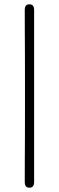

<svg xmlns="http://www.w3.org/2000/svg" viewBox="-20 -750 274 892"><path d="M96 -304Q96 -338 96 -389.5Q96 -441 95.8 -498.5Q95.5 -556 95.2 -610.2Q95 -664.5 95 -704Q95 -730 116.5 -730Q138.5 -730 138.5 -704Q138.5 -669.5 138.5 -616.8Q138.5 -564 138.5 -505.5Q138.5 -447 138.5 -393.5Q138.5 -340 138.5 -304Q138.5 -268 138.5 -214.5Q138.5 -161 138.5 -102.2Q138.5 -43.5 138.5 9Q138.5 61.5 138.5 96Q138.5 122 116.5 122Q95 122 95 96Q95 56.5 95.2 2.2Q95.5 -52 95.8 -109.8Q96 -167.5 96 -218.8Q96 -270 96 -304Z"/></svg>

Font: Fraunces 144pt SuperSoft Light
Style: Regular
Weight: 300
Version: Version 1.000;[0bf87f6ff]